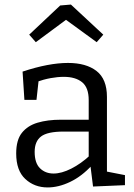

<svg xmlns="http://www.w3.org/2000/svg" viewBox="-20 -813 588 842"><path d="M449 -45 436 -63 528 -45V-1L388 5L376 -91L383 -88Q339 -40 288 -15.5Q237 9 189 9Q131 9 91 -28Q51 -65 51 -140Q51 -199 76 -230.5Q101 -262 145 -275Q189 -288 247 -288H378L369 -278V-374Q369 -429 340 -452.5Q311 -476 260 -476Q233 -476 202.5 -470.5Q172 -465 138 -453L150 -466L140 -375H87L79 -499Q136 -518 186 -527.5Q236 -537 278 -537Q358 -537 403.5 -501.5Q449 -466 449 -388ZM132 -147Q132 -98 155.5 -75Q179 -52 215 -52Q250 -52 292.5 -73.5Q335 -95 375 -132L369 -111V-245L378 -236H259Q188 -236 160 -214.5Q132 -193 132 -147ZM137 -628 108 -661 244 -789 291 -793 433 -661 404 -628 242 -746 295 -745Z"/></svg>

Font: Pack4
Style: Regular
Weight: 400
Version: Version 2.002